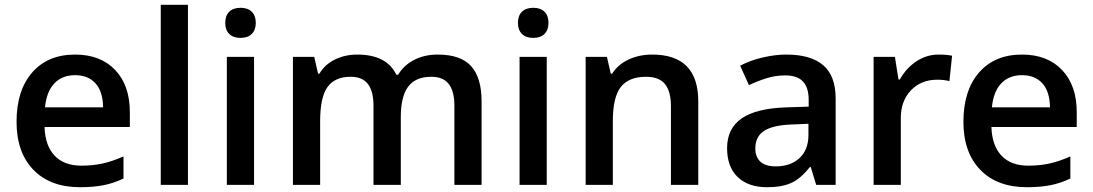

<svg xmlns="http://www.w3.org/2000/svg" viewBox="-20 -780 4611 810"><path d="M317.9 9.8Q191.9 9.8 120.8 -63.7Q49.8 -137.2 49.8 -266.1Q49.8 -398.4 115.7 -474.1Q181.6 -549.8 296.9 -549.8Q403.8 -549.8 465.8 -484.9Q527.8 -419.9 527.8 -306.2V-244.1H168Q170.4 -165.5 210.4 -123.3Q250.5 -81.1 323.2 -81.1Q371.1 -81.1 412.4 -90.1Q453.6 -99.1 501 -120.1V-26.9Q459 -6.8 416 1.5Q373 9.8 317.9 9.8ZM296.9 -462.9Q242.2 -462.9 209.2 -428.2Q176.3 -393.6 169.9 -327.1H415Q414.1 -394 382.8 -428.5Q351.6 -462.9 296.9 -462.9Z M772.9 0H658.2V-759.8H772.9Z M1051.8 0H937V-540H1051.8ZM930.2 -683.1Q930.2 -713.9 947 -730.5Q963.9 -747.1 995.1 -747.1Q1025.4 -747.1 1042.2 -730.5Q1059.1 -713.9 1059.1 -683.1Q1059.1 -653.8 1042.2 -637Q1025.4 -620.1 995.1 -620.1Q963.9 -620.1 947 -637Q930.2 -653.8 930.2 -683.1Z M1670.9 0H1555.7V-333Q1555.7 -395 1532.2 -425.5Q1508.8 -456.1 1459 -456.1Q1392.6 -456.1 1361.6 -412.8Q1330.6 -369.6 1330.6 -269V0H1215.8V-540H1305.7L1321.8 -469.2H1327.6Q1350.1 -507.8 1392.8 -528.8Q1435.5 -549.8 1486.8 -549.8Q1611.3 -549.8 1651.9 -464.8H1659.7Q1683.6 -504.9 1727.1 -527.3Q1770.5 -549.8 1826.7 -549.8Q1923.3 -549.8 1967.5 -501Q2011.7 -452.1 2011.7 -352.1V0H1897V-333Q1897 -395 1873.3 -425.5Q1849.6 -456.1 1799.8 -456.1Q1732.9 -456.1 1701.9 -414.3Q1670.9 -372.6 1670.9 -286.1Z M2286.6 0H2171.9V-540H2286.6ZM2165 -683.1Q2165 -713.9 2181.9 -730.5Q2198.7 -747.1 2230 -747.1Q2260.3 -747.1 2277.1 -730.5Q2293.9 -713.9 2293.9 -683.1Q2293.9 -653.8 2277.1 -637Q2260.3 -620.1 2230 -620.1Q2198.7 -620.1 2181.9 -637Q2165 -653.8 2165 -683.1Z M2925.8 0H2810.5V-332Q2810.5 -394.5 2785.4 -425.3Q2760.3 -456.1 2705.6 -456.1Q2632.8 -456.1 2599.1 -413.1Q2565.4 -370.1 2565.4 -269V0H2450.7V-540H2540.5L2556.6 -469.2H2562.5Q2586.9 -507.8 2631.8 -528.8Q2676.8 -549.8 2731.4 -549.8Q2925.8 -549.8 2925.8 -352.1Z M3423.3 0 3400.4 -75.2H3396.5Q3357.4 -25.9 3317.9 -8.1Q3278.3 9.8 3216.3 9.8Q3136.7 9.8 3092 -33.2Q3047.4 -76.2 3047.4 -154.8Q3047.4 -238.3 3109.4 -280.8Q3171.4 -323.2 3298.3 -327.1L3391.6 -330.1V-358.9Q3391.6 -410.6 3367.4 -436.3Q3343.3 -461.9 3292.5 -461.9Q3251 -461.9 3212.9 -449.7Q3174.8 -437.5 3139.6 -420.9L3102.5 -502.9Q3146.5 -525.9 3198.7 -537.8Q3251 -549.8 3297.4 -549.8Q3400.4 -549.8 3452.9 -504.9Q3505.4 -460 3505.4 -363.8V0ZM3252.4 -78.1Q3314.9 -78.1 3352.8 -113Q3390.6 -147.9 3390.6 -210.9V-257.8L3321.3 -254.9Q3240.2 -252 3203.4 -227.8Q3166.5 -203.6 3166.5 -153.8Q3166.5 -117.7 3188 -97.9Q3209.5 -78.1 3252.4 -78.1Z M3939.5 -549.8Q3974.1 -549.8 3996.6 -544.9L3985.4 -438Q3960.9 -443.8 3934.6 -443.8Q3865.7 -443.8 3823 -398.9Q3780.3 -354 3780.3 -282.2V0H3665.5V-540H3755.4L3770.5 -444.8H3776.4Q3803.2 -493.2 3846.4 -521.5Q3889.6 -549.8 3939.5 -549.8Z M4312.5 9.8Q4186.5 9.8 4115.5 -63.7Q4044.4 -137.2 4044.4 -266.1Q4044.4 -398.4 4110.4 -474.1Q4176.3 -549.8 4291.5 -549.8Q4398.4 -549.8 4460.4 -484.9Q4522.5 -419.9 4522.5 -306.2V-244.1H4162.6Q4165 -165.5 4205.1 -123.3Q4245.1 -81.1 4317.9 -81.1Q4365.7 -81.1 4407 -90.1Q4448.2 -99.1 4495.6 -120.1V-26.9Q4453.6 -6.8 4410.6 1.5Q4367.7 9.8 4312.5 9.8ZM4291.5 -462.9Q4236.8 -462.9 4203.9 -428.2Q4170.9 -393.6 4164.6 -327.1H4409.7Q4408.7 -394 4377.4 -428.5Q4346.2 -462.9 4291.5 -462.9Z"/></svg>

Font: f0_41264          
Style: Regular
Weight: 600
Foundry: Ascender Corporation
Version: Version 1.10